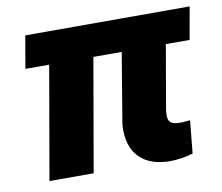

<svg xmlns="http://www.w3.org/2000/svg" viewBox="-64 -605 795 687"><g transform="rotate(-10 333.0 -261.5)"><path d="M666 -528.3 645 -410.2H48.3L68.8 -528.3ZM315.9 -528.3 224.1 0H63.5L155.3 -528.3ZM418 -528.3H579.1L518.1 -175.8Q516.1 -158.7 518.1 -147.7Q520 -136.7 528.6 -131.1Q537.1 -125.5 554.7 -124.5Q565.4 -124 575.7 -125Q585.9 -126 596.7 -127L585 -7.8Q564 -1.5 542.2 1.7Q520.5 4.9 498.5 4.9Q448.2 3.9 415 -15.4Q381.8 -34.7 366.7 -70.6Q351.6 -106.4 356 -156.2Z"/></g></svg>

Font: Roboto Black
Style: Italic
Weight: 900
Italic angle: -12°
Designer: Christian Robertson
Foundry: Google
Version: Version 3.0; 2020